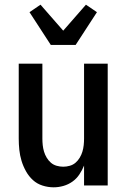

<svg xmlns="http://www.w3.org/2000/svg" viewBox="-20 -792 540 820"><path d="M209 8Q185 8 161.5 0.5Q138 -7 120.5 -23Q103 -39 91 -60.5Q79 -82 72 -105Q65 -128 62.5 -152Q60 -176 60 -200V-520H161V-200Q161 -186 162.5 -172Q164 -158 168 -144.5Q172 -131 179.5 -118.5Q187 -106 197.5 -97Q208 -88 222 -84Q236 -80 250 -80Q264 -80 278 -84Q292 -88 302.5 -97Q313 -106 320.5 -118.5Q328 -131 332 -144.5Q336 -158 337.5 -172Q339 -186 339 -200V-520H440V0H339V-85Q331 -65 319 -47Q307 -29 289.5 -16.5Q272 -4 251 2Q230 8 209 8ZM197 -600 106 -740 153 -772 250 -661 347 -772 394 -740 303 -600Z"/></svg>

Font: Iosevka Term Semibold
Style: Regular
Weight: 600
Monospace: yes
Designer: Belleve Invis
Foundry: Belleve Invis
Version: Version 31.4.0